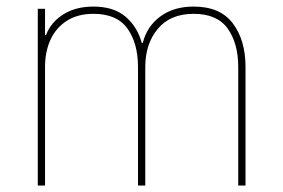

<svg xmlns="http://www.w3.org/2000/svg" viewBox="-20 -573 875 593"><path d="M96.7 0V-545.9H119.1V-464.8H122.1Q137.2 -504.4 175.5 -528.6Q213.9 -552.7 268.6 -552.7Q330.6 -552.7 367.2 -522Q403.8 -491.2 418 -440.4H420.9Q433.6 -491.2 474.9 -522Q516.1 -552.7 578.1 -552.7Q660.2 -552.7 699.2 -500.7Q738.3 -448.7 738.3 -366.2V0H715.8V-366.2Q715.8 -439 683.3 -484.6Q650.9 -530.3 578.1 -530.3Q505.9 -530.3 467.3 -483.9Q428.7 -437.5 428.7 -366.2V0H406.2V-366.2Q406.2 -439 373.8 -484.6Q341.3 -530.3 268.6 -530.3Q220.2 -530.3 186.8 -509Q153.3 -487.8 136.2 -450.9Q119.1 -414.1 119.1 -366.2V0Z"/></svg>

Font: Inter Tight Thin
Style: Regular
Weight: 250
Designer: Rasmus Andersson
Foundry: rsms
Version: Version 3.004